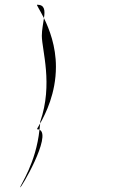

<svg xmlns="http://www.w3.org/2000/svg" viewBox="-20 -710 513 817"><path d="M66 87C66 97 202 -134 148 -158C133 -15 66 77 66 87ZM138 -160C142 -160 145 -159 148 -158L151 -185C142 -169 136 -160 138 -160ZM138 -690C134 -690 149 -669 167 -633C172 -665 171 -690 138 -690ZM151 -185C174 -226 218 -313 218 -426C218 -514 190 -586 167 -633C164 -610 158 -583 158 -558C158 -498 207 -352 151 -192Z"/></svg>

Font: Ampere
Style: UltExt
Weight: 400
Version: Version 1